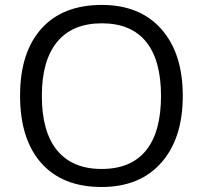

<svg xmlns="http://www.w3.org/2000/svg" viewBox="-20 -745 819 775"><path d="M717.8 -357.9Q717.8 -186.5 631.1 -88.4Q544.4 9.8 390.1 9.8Q232.4 9.8 146.7 -86.7Q61 -183.1 61 -358.9Q61 -533.2 147 -629.2Q232.9 -725.1 391.1 -725.1Q544.9 -725.1 631.3 -627.4Q717.8 -529.8 717.8 -357.9ZM148.9 -357.9Q148.9 -212.9 210.7 -137.9Q272.5 -63 390.1 -63Q508.8 -63 569.3 -137.7Q629.9 -212.4 629.9 -357.9Q629.9 -502 569.6 -576.4Q509.3 -650.9 391.1 -650.9Q272.5 -650.9 210.7 -575.9Q148.9 -501 148.9 -357.9Z"/></svg>

Font: f02265186
Style: Regular
Weight: 400
Foundry: Ascender Corporation
Version: Version 1.10